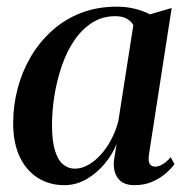

<svg xmlns="http://www.w3.org/2000/svg" viewBox="-20 -545 562 576"><path d="M427 -82.5Q424 -61 429.5 -53Q435 -45 445.5 -45Q455 -45 467.2 -51.8Q479.5 -58.5 492 -73.5L503.5 -53Q495 -40.5 478 -25.5Q461 -10.5 437.2 0Q413.5 10.5 383.5 10.5Q349 10.5 333.8 -10.2Q318.5 -31 322 -64.5L330 -113.5Q317.5 -82 293.8 -53.5Q270 -25 239 -7.2Q208 10.5 172.5 10.5Q128.5 10.5 93.8 -11.2Q59 -33 39.2 -74.5Q19.5 -116 19.5 -176Q19.5 -228 32.8 -278.8Q46 -329.5 71.8 -373.8Q97.5 -418 135.2 -452.2Q173 -486.5 222 -505.8Q271 -525 330.5 -525Q359 -525 384.2 -518.8Q409.5 -512.5 430 -502L495 -521ZM380 -469.5Q374 -481 360.5 -488.8Q347 -496.5 326 -496.5Q286.5 -496.5 255.8 -476.5Q225 -456.5 202.2 -422.8Q179.5 -389 165 -346.2Q150.5 -303.5 143.2 -258Q136 -212.5 136 -169.5Q136 -122.5 144.8 -93.8Q153.5 -65 169 -52Q184.5 -39 204.5 -39Q224 -39 243.8 -49.8Q263.5 -60.5 281.2 -79.8Q299 -99 313 -125Q327 -151 335 -181.5Z"/></svg>

Font: Merriweather 120pt Medium
Style: Italic
Weight: 500
Italic angle: -7.8°
Version: Version 2.101